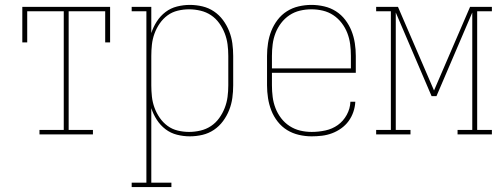

<svg xmlns="http://www.w3.org/2000/svg" viewBox="-20 -548 2040 783"><path d="M141 0V-18H240V-502H91V-375H71V-520H429V-375H409V-502H260V-18H359V0Z M517 215V197H577V-502H517V-520H597V-413Q605 -438 619.5 -460.5Q634 -483 655 -499Q676 -515 702 -521.5Q728 -528 754 -528Q780 -528 805.5 -522Q831 -516 852.5 -501.5Q874 -487 889.5 -466Q905 -445 914.5 -421Q924 -397 927.5 -371.5Q931 -346 931 -320V-200Q931 -174 927.5 -148.5Q924 -123 914.5 -99Q905 -75 889.5 -54Q874 -33 852.5 -18.5Q831 -4 805.5 2Q780 8 754 8Q728 8 702 1.5Q676 -5 655 -21Q634 -37 619.5 -59.5Q605 -82 597 -107V197H679V215ZM751 -10Q774 -10 797.5 -15.5Q821 -21 840.5 -34Q860 -47 874 -66.5Q888 -86 896.5 -108Q905 -130 908 -153Q911 -176 911 -200V-320Q911 -344 908 -367Q905 -390 896.5 -412Q888 -434 874 -453.5Q860 -473 840.5 -486Q821 -499 797.5 -504.5Q774 -510 751 -510Q728 -510 705 -504.5Q682 -499 663.5 -485.5Q645 -472 631.5 -452.5Q618 -433 610 -411Q602 -389 599.5 -366Q597 -343 597 -320V-200Q597 -177 599.5 -154Q602 -131 610 -109Q618 -87 631.5 -67.5Q645 -48 663.5 -34.5Q682 -21 705 -15.5Q728 -10 751 -10Z M1251 8Q1225 8 1199 2Q1173 -4 1151 -17.5Q1129 -31 1112.5 -52Q1096 -73 1086.5 -97.5Q1077 -122 1073 -148Q1069 -174 1069 -200V-320Q1069 -346 1073 -372Q1077 -398 1086.5 -422Q1096 -446 1112 -467Q1128 -488 1150 -502Q1172 -516 1198 -522Q1224 -528 1250 -528Q1276 -528 1302 -522Q1328 -516 1350 -502Q1372 -488 1388 -467Q1404 -446 1413.5 -422Q1423 -398 1427 -372Q1431 -346 1431 -320V-251H1089V-200Q1089 -176 1092 -152.5Q1095 -129 1103.5 -107Q1112 -85 1126.5 -66Q1141 -47 1161 -34Q1181 -21 1204 -15.5Q1227 -10 1251 -10Q1279 -10 1307 -16Q1335 -22 1357.5 -38Q1380 -54 1394 -79.5Q1408 -105 1409 -133H1429Q1428 -112 1421 -91.5Q1414 -71 1401.5 -54Q1389 -37 1371.5 -24.5Q1354 -12 1334 -4.5Q1314 3 1293 5.5Q1272 8 1251 8ZM1089 -269H1411V-320Q1411 -344 1408 -367.5Q1405 -391 1396.5 -413Q1388 -435 1373.5 -454Q1359 -473 1339.5 -486Q1320 -499 1297 -504.5Q1274 -510 1250 -510Q1226 -510 1203 -504.5Q1180 -499 1160.5 -486Q1141 -473 1126.5 -454Q1112 -435 1103.5 -413Q1095 -391 1092 -367.5Q1089 -344 1089 -320Z M1514 0V-18H1574V-502H1514V-520H1603L1750 -179L1897 -520H1986V-502H1926V-18H1986V0H1846V-18H1906V-497L1760 -156H1740L1594 -497V-18H1654V0Z"/></svg>

Font: Iosevka Curly Slab Thin
Style: Regular
Weight: 100
Monospace: yes
Designer: Belleve Invis
Foundry: Belleve Invis
Version: Version 22.1.2; ttfautohint (v1.8.4)